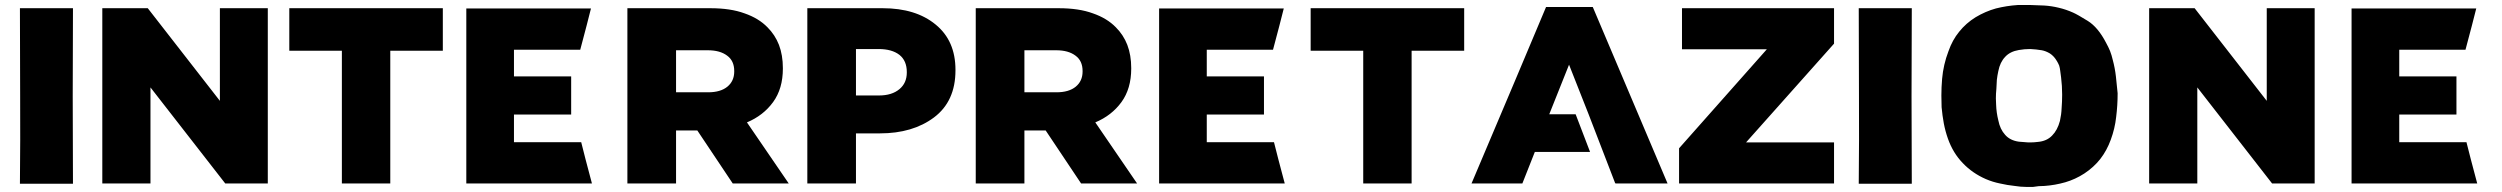

<svg xmlns="http://www.w3.org/2000/svg" viewBox="-20 -733 9996 767"><path d="M271.5 -700.2Q270.5 -525.4 270.5 -349.6Q271.5 -173.8 271.5 1Q218.8 1 166 1Q113.3 1 59.6 1Q61.5 -174.8 60.5 -349.6Q59.6 -525.4 59.6 -700.2Q112.3 -700.2 165 -700.2Q217.8 -700.2 271.5 -700.2Z M388.7 0Q437.5 0 581.1 0Q581.1 -95.7 581.1 -383.8Q656.2 -288.1 879.9 0Q922.9 0 1049.8 0Q1049.8 -174.8 1049.8 -700.2Q1002 -700.2 858.4 -700.2Q858.4 -607.4 858.4 -330.1Q786.1 -422.9 570.3 -700.2Q524.4 -700.2 388.7 -700.2Q388.7 -656.2 388.7 -525.4Q388.7 -393.6 388.7 0Z M1345.7 0Q1393.6 0 1539.1 0Q1539.1 -132.8 1539.1 -530.3Q1591.8 -530.3 1749 -530.3Q1749 -572.3 1749 -700.2Q1595.7 -700.2 1135.7 -700.2Q1135.7 -694.3 1135.7 -678.7Q1135.7 -641.6 1135.7 -530.3Q1187.5 -530.3 1345.7 -530.3Q1345.7 -397.5 1345.7 0Z M1842.8 -699.2Q2008.8 -699.2 2340.8 -699.2Q2327.1 -643.6 2297.9 -534.2Q2210 -534.2 2033.2 -534.2Q2033.2 -499 2033.2 -427.7Q2109.4 -427.7 2261.7 -427.7Q2261.7 -377 2261.7 -275.4Q2185.5 -275.4 2033.2 -275.4Q2033.2 -238.3 2033.2 -165Q2123 -165 2301.8 -165Q2315.4 -109.4 2344.7 0Q2176.8 0 1842.8 0Q1842.8 -116.2 1842.8 -349.6Q1842.8 -465.8 1842.8 -699.2Z M2486.3 0Q2535.2 0 2680.7 0Q2680.7 -52.7 2680.7 -211.9Q2702.1 -211.9 2765.6 -211.9Q2800.8 -159.2 2907.2 0Q2962.9 0 3130.9 0Q3088.9 -60.5 2963.9 -244.1Q3029.3 -271.5 3068.4 -325.2Q3107.4 -378.9 3107.4 -459Q3107.4 -460 3107.4 -460.9Q3107.4 -512.7 3091.8 -553.7Q3076.2 -593.8 3045.9 -624Q3010.7 -660.2 2954.1 -679.7Q2898.4 -700.2 2817.4 -700.2Q2707 -700.2 2486.3 -700.2Q2486.3 -656.2 2486.3 -525.4Q2486.3 -393.6 2486.3 0ZM2680.7 -364.3Q2680.7 -406.2 2680.7 -532.2Q2712.9 -532.2 2807.6 -532.2Q2856.4 -532.2 2884.8 -510.7Q2913.1 -490.2 2913.1 -449.2Q2913.1 -448.2 2913.1 -447.3Q2913.1 -409.2 2885.7 -386.7Q2858.4 -364.3 2808.6 -364.3Q2766.6 -364.3 2680.7 -364.3Z M3205.1 0Q3253.9 0 3399.4 0Q3399.4 -49.8 3399.4 -200.2Q3423.8 -200.2 3495.1 -200.2Q3626 -200.2 3710.9 -263.7Q3796.9 -328.1 3796.9 -452.1Q3796.9 -453.1 3796.9 -454.1Q3796.9 -570.3 3717.8 -634.8Q3638.7 -700.2 3505.9 -700.2Q3405.3 -700.2 3205.1 -700.2Q3205.1 -656.2 3205.1 -525.4Q3205.1 -393.6 3205.1 0ZM3399.4 -351.6Q3399.4 -398.4 3399.4 -537.1Q3421.9 -537.1 3490.2 -537.1Q3543 -537.1 3573.2 -513.7Q3602.5 -490.2 3602.5 -445.3Q3602.5 -444.3 3602.5 -443.4Q3602.5 -401.4 3573.2 -377Q3543 -351.6 3491.2 -351.6Q3460.9 -351.6 3399.4 -351.6Z M3877.9 0Q3926.8 0 4072.3 0Q4072.3 -52.7 4072.3 -211.9Q4093.8 -211.9 4157.2 -211.9Q4192.4 -159.2 4298.8 0Q4354.5 0 4522.5 0Q4480.5 -60.5 4355.5 -244.1Q4420.9 -271.5 4460 -325.2Q4499 -378.9 4499 -459Q4499 -460 4499 -460.9Q4499 -512.7 4483.4 -553.7Q4467.8 -593.8 4437.5 -624Q4402.3 -660.2 4345.7 -679.7Q4290 -700.2 4209 -700.2Q4098.6 -700.2 3877.9 -700.2Q3877.9 -656.2 3877.9 -525.4Q3877.9 -393.6 3877.9 0ZM4072.3 -364.3Q4072.3 -406.2 4072.3 -532.2Q4104.5 -532.2 4199.2 -532.2Q4248 -532.2 4276.4 -510.7Q4304.7 -490.2 4304.7 -449.2Q4304.7 -448.2 4304.7 -447.3Q4304.7 -409.2 4277.3 -386.7Q4250 -364.3 4200.2 -364.3Q4158.2 -364.3 4072.3 -364.3Z M4610.4 -699.2Q4776.4 -699.2 5108.4 -699.2Q5094.7 -643.6 5065.4 -534.2Q4977.5 -534.2 4800.8 -534.2Q4800.8 -499 4800.8 -427.7Q4877 -427.7 5029.3 -427.7Q5029.3 -377 5029.3 -275.4Q4953.1 -275.4 4800.8 -275.4Q4800.8 -238.3 4800.8 -165Q4890.6 -165 5069.3 -165Q5083 -109.4 5112.3 0Q4944.3 0 4610.4 0Q4610.4 -116.2 4610.4 -349.6Q4610.4 -465.8 4610.4 -699.2Z M5425.8 0Q5473.6 0 5619.1 0Q5619.1 -132.8 5619.1 -530.3Q5671.9 -530.3 5829.1 -530.3Q5829.1 -572.3 5829.1 -700.2Q5675.8 -700.2 5215.8 -700.2Q5215.8 -694.3 5215.8 -678.7Q5215.8 -641.6 5215.8 -530.3Q5267.6 -530.3 5425.8 -530.3Q5425.8 -397.5 5425.8 0Z M6274.4 -276.4Q6239.3 -276.4 6168.9 -276.4Q6195.3 -342.8 6248 -474.6Q6274.4 -409.2 6326.2 -276.4Q6326.2 -276.4 6326.2 -276.4Q6361.3 -185.5 6431.6 -2.9Q6431.6 -2 6433.6 0Q6502.9 0 6641.6 0Q6542 -234.4 6342.8 -705.1Q6281.2 -705.1 6156.2 -705.1Q6057.6 -469.7 5858.4 0Q5926.8 0 6061.5 0Q6078.1 -42 6111.3 -126Q6185.5 -126 6332 -126Q6313.5 -175.8 6274.4 -276.4Z M6687.5 0Q6841.8 0 7306.6 0Q7306.6 -41 7306.6 -164.1Q7218.8 -164.1 6955.1 -164.1Q7043 -262.7 7306.6 -558.6Q7306.6 -594.7 7306.6 -700.2Q7154.3 -700.2 6699.2 -700.2Q6699.2 -659.2 6699.2 -536.1Q6784.2 -536.1 7038.1 -536.1Q6951.2 -437.5 6687.5 -140.6Q6687.5 -105.5 6687.5 0Z M7617.2 -700.2Q7616.2 -525.4 7616.2 -349.6Q7617.2 -173.8 7617.2 1Q7564.5 1 7511.7 1Q7459 1 7405.3 1Q7407.2 -174.8 7406.2 -349.6Q7405.3 -525.4 7405.3 -700.2Q7458 -700.2 7510.7 -700.2Q7563.5 -700.2 7617.2 -700.2Z M8439.5 -360.4Q8439.5 -312.5 8433.6 -265.6Q8428.7 -219.7 8412.1 -174.8Q8396.5 -131.8 8370.1 -97.7Q8343.8 -64.5 8306.6 -40Q8270.5 -16.6 8230.5 -4.9Q8189.5 6.8 8147.5 9.8Q8135.7 9.8 8124 10.7Q8112.3 11.7 8101.6 13.7Q8093.8 13.7 8087.9 13.7Q8082 13.7 8074.2 13.7Q8062.5 13.7 8051.8 12.7Q8040 11.7 8028.3 9.8Q7999 6.8 7969.7 0Q7940.4 -5.9 7913.1 -17.6Q7859.4 -41 7821.3 -81.1Q7782.2 -121.1 7761.7 -178.7Q7751 -209 7745.1 -240.2Q7739.3 -271.5 7736.3 -304.7Q7735.4 -328.1 7735.4 -351.6Q7735.4 -384.8 7738.3 -418Q7743.2 -474.6 7763.7 -528.3Q7779.3 -573.2 7806.6 -606.4Q7834 -640.6 7872.1 -664.1Q7911.1 -687.5 7953.1 -699.2Q7996.1 -710 8040 -712.9Q8055.7 -712.9 8071.3 -712.9Q8082 -712.9 8092.8 -712.9Q8119.1 -711.9 8146.5 -710.9Q8175.8 -709 8204.1 -702.1Q8233.4 -695.3 8261.7 -682.6Q8279.3 -674.8 8320.3 -649.4Q8361.3 -624 8393.6 -561.5Q8402.3 -545.9 8409.2 -529.3Q8416 -511.7 8419.9 -494.1Q8428.7 -461.9 8432.6 -427.7Q8436.5 -394.5 8439.5 -360.4ZM8210 -451.2Q8209 -460.9 8206.1 -470.7Q8202.1 -480.5 8197.3 -488.3Q8185.5 -508.8 8168.9 -519.5Q8152.3 -529.3 8136.7 -532.2Q8113.3 -536.1 8090.8 -537.1Q8089.8 -537.1 8088.9 -537.1Q8067.4 -537.1 8044.9 -533.2Q8009.8 -527.3 7990.2 -505.9Q7969.7 -484.4 7962.9 -449.2Q7959 -431.6 7957 -414.1Q7956.1 -396.5 7955.1 -377.9Q7953.1 -358.4 7953.1 -339.8Q7953.1 -327.1 7954.1 -314.5Q7955.1 -283.2 7962.9 -252Q7969.7 -216.8 7990.2 -194.3Q8009.8 -171.9 8044.9 -167Q8063.5 -165 8082 -164.1Q8086.9 -164.1 8091.8 -164.1Q8105.5 -164.1 8120.1 -166Q8156.2 -168.9 8177.7 -191.4Q8199.2 -212.9 8209 -250Q8214.8 -275.4 8215.8 -301.8Q8217.8 -327.1 8217.8 -352.5Q8217.8 -352.5 8217.8 -356.4Q8217.8 -364.3 8216.8 -389.6Q8213.9 -426.8 8210 -451.2Z M8565.4 0Q8614.3 0 8757.8 0Q8757.8 -95.7 8757.8 -383.8Q8833 -288.1 9056.6 0Q9099.6 0 9226.6 0Q9226.6 -174.8 9226.6 -700.2Q9178.7 -700.2 9035.2 -700.2Q9035.2 -607.4 9035.2 -330.1Q8962.9 -422.9 8747.1 -700.2Q8701.2 -700.2 8565.4 -700.2Q8565.4 -656.2 8565.4 -525.4Q8565.4 -393.6 8565.4 0Z M9374 -699.2Q9540 -699.2 9872.1 -699.2Q9858.4 -643.6 9829.1 -534.2Q9741.2 -534.2 9564.5 -534.2Q9564.5 -499 9564.5 -427.7Q9640.6 -427.7 9793 -427.7Q9793 -377 9793 -275.4Q9716.8 -275.4 9564.5 -275.4Q9564.5 -238.3 9564.5 -165Q9654.3 -165 9833 -165Q9846.7 -109.4 9876 0Q9708 0 9374 0Q9374 -116.2 9374 -349.6Q9374 -465.8 9374 -699.2Z"/></svg>

Font: Big-Shock
Style: Black
Weight: 400